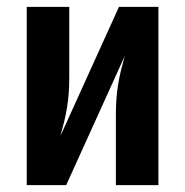

<svg xmlns="http://www.w3.org/2000/svg" viewBox="-20 -540 540 560"><path d="M58 0V-520H182V-312Q182 -291 180.5 -269.5Q179 -248 175.5 -226.5Q172 -205 167 -184.5Q162 -164 156 -143L327 -520H442V0H318V-208Q318 -229 319.5 -250.5Q321 -272 324.5 -293.5Q328 -315 333 -335.5Q338 -356 344 -377L173 0Z"/></svg>

Font: Iosevka SS04 Extrabold
Style: Regular
Weight: 800
Monospace: yes
Designer: Belleve Invis
Foundry: Belleve Invis
Version: Version 19.0.0; ttfautohint (v1.8.4)